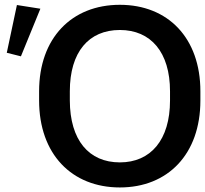

<svg xmlns="http://www.w3.org/2000/svg" viewBox="-20 -785 871 815"><path d="M488.8 10.7C691.9 10.7 830.6 -129.9 830.6 -358.4V-397.5C830.6 -624 692.9 -764.6 488.8 -764.6C284.2 -764.6 146 -623.5 146 -397.5V-358.4C146 -130.9 284.7 10.7 488.8 10.7ZM68.8 -545.9 151.4 -748 51.8 -763.7 8.8 -561ZM488.8 -95.7C356.9 -95.7 276.9 -190.4 276.4 -358.4V-397.5C276.4 -564.5 356.9 -657.7 488.8 -657.7C620.1 -657.7 701.7 -563.5 701.7 -397.5V-358.4C701.7 -190.9 619.6 -95.7 488.8 -95.7Z"/></svg>

Font: Winston Medium
Style: Regular
Weight: 500
Designer: Vernon Adams, Kim Jin-seong, David Berlow, Cristiano Sobral
Foundry: The Winston Project Authors
Version: Version 3.004